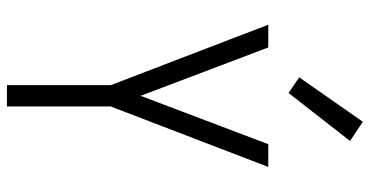

<svg xmlns="http://www.w3.org/2000/svg" viewBox="-270 -770 1041 540"><g transform="rotate(90 250.0 -500.5)"><path d="M220 0V-292L50 -735H114L250 -376L386 -735H450L280 -292V0ZM242 -792 198 -822 323 -1001 377 -965Z"/></g></svg>

Font: Iosevka Term Light
Style: Regular
Weight: 300
Monospace: yes
Designer: Belleve Invis
Foundry: Belleve Invis
Version: Version 9.0.1; ttfautohint (v1.8.3)